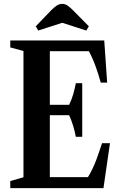

<svg xmlns="http://www.w3.org/2000/svg" viewBox="-20 -970 619 990"><path d="M33 0V-36.5L101 -56V-707L33 -725.5V-761.5H517.5L532.5 -544H499.5Q489 -583 474 -625Q459 -667 438.5 -706H237V-429.5H336.5Q350 -457.5 358 -485.8Q366 -514 371 -541H404V-264.5H371Q366 -291.5 357.5 -320Q349 -348.5 336.5 -376H237V-56.5H433.5Q459.5 -100 475.8 -144Q492 -188 506 -231.5H547L513.5 0ZM177 -812.5 164.5 -834.5 244.5 -917.5Q260.5 -933.5 273.2 -941.8Q286 -950 301.5 -950Q315 -950 327.5 -941.8Q340 -933.5 356 -917.5L438 -834.5L425 -812.5L301 -852.5Z"/></svg>

Font: Libre Caslon Condensed
Style: Bold
Weight: 700
Designer: Pablo Impallari, Rodrigo Fuenzalida, Katja Schimmel, Ertekin Erdin
Foundry: Pablo Impallari, Rodrigo Fuenzalida
Version: Version 2.000; ttfautohint (v1.8.4.7-5d5b);gftools[0.9.33]